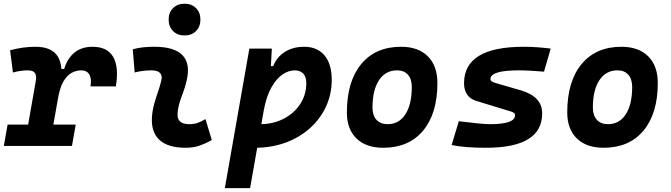

<svg xmlns="http://www.w3.org/2000/svg" viewBox="-35 -776 3570 1021"><path d="M94.7 0 155.3 -345.2Q160.6 -374 150.6 -387.9Q140.6 -401.9 113.3 -401.9Q76.2 -401.9 33.7 -390.6L18.6 -508.8Q53.2 -518.1 86.7 -522.7Q120.1 -527.3 153.3 -527.3Q239.3 -527.3 271.5 -476.8Q303.7 -426.3 286.1 -325.7L229 0ZM-14.6 0 5.4 -113.3H367.7L347.7 0ZM272.9 -249.5 279.3 -409.2H306.2Q323.2 -465.8 361.3 -496.6Q399.4 -527.3 457 -527.3Q535.2 -527.3 566.7 -473.9Q598.1 -420.4 581.1 -316.4H446.3Q453.1 -357.9 439.9 -379.9Q426.8 -401.9 397 -401.9Q369.1 -401.9 344.2 -387.7Q319.3 -373.5 300.8 -340.1Q282.2 -306.6 272.9 -249.5Z M946.3 -587.4Q908.7 -587.4 885.3 -610.8Q861.8 -634.3 861.8 -671.9Q861.8 -709.5 885.3 -732.9Q908.7 -756.3 946.3 -756.3Q983.9 -756.3 1007.3 -732.9Q1030.8 -709.5 1030.8 -671.9Q1030.8 -634.3 1007.3 -610.8Q983.9 -587.4 946.3 -587.4ZM1057.6 -142.6 1091.3 -31.2Q1061.5 -14.2 1028.3 -2.2Q995.1 9.8 952.1 9.8Q858.4 9.8 813.2 -31.7Q768.1 -73.2 772.9 -153.3Q775.4 -188 784.4 -221.2Q793.5 -254.4 804.4 -285.6Q815.4 -316.9 822.3 -345.2Q829.6 -373 816.4 -387.5Q803.2 -401.9 770.5 -401.9Q724.1 -401.9 681.2 -390.6L670.9 -513.7Q699.7 -522 728.5 -524.7Q757.3 -527.3 786.1 -527.3Q893.6 -527.3 936.3 -481.4Q979 -435.5 957 -345.2Q949.7 -313.5 939.2 -285.9Q928.7 -258.3 920.2 -231Q911.6 -203.6 909.2 -172.4Q905.3 -115.7 971.2 -115.7Q995.6 -115.7 1013.9 -121.8Q1032.2 -127.9 1057.6 -142.6Z M1294.9 224.6H1160.6L1291 -517.6H1410.6L1403.8 -395ZM1321.3 9.8Q1290.5 9.8 1260.7 7.1Q1231 4.4 1200.2 0L1258.3 -127.9Q1285.2 -115.7 1347.2 -115.7Q1417.5 -115.7 1473.4 -144.5Q1529.3 -173.3 1561.5 -222.9Q1593.8 -272.5 1593.8 -335Q1593.8 -367.2 1577.6 -384.5Q1561.5 -401.9 1532.2 -401.9Q1499.5 -401.9 1467 -379.9Q1434.6 -357.9 1408.2 -311Q1381.8 -264.2 1367.7 -189.5L1387.2 -424.3H1429.7L1409.7 -397Q1423.8 -459.5 1470 -493.4Q1516.1 -527.3 1582 -527.3Q1651.9 -527.3 1690.4 -481.7Q1729 -436 1729 -351.6Q1729 -274.4 1698.2 -208.5Q1667.5 -142.6 1612.3 -93.5Q1557.1 -44.4 1482.9 -17.3Q1408.7 9.8 1321.3 9.8Z M2002.9 9.8Q1911.6 9.8 1860.6 -39.8Q1809.6 -89.4 1809.6 -177.7Q1809.6 -342.8 1885.7 -435.1Q1961.9 -527.3 2097.7 -527.3Q2189 -527.3 2240 -476.6Q2291 -425.8 2291 -335Q2291 -172.4 2215 -81.3Q2138.9 9.8 2002.9 9.8ZM2026.3 -115.7Q2086.9 -115.7 2120.8 -168.2Q2154.8 -220.7 2154.8 -314Q2154.8 -355.2 2134.3 -378.5Q2113.9 -401.9 2076.7 -401.9Q2015 -401.9 1980.4 -349.5Q1945.8 -297.1 1945.8 -203.6Q1945.8 -162.1 1967 -138.9Q1988.3 -115.7 2026.3 -115.7Z M2549.3 9.8Q2491.7 9.8 2446 6.1Q2400.4 2.4 2366.7 -4.9L2404.8 -131.3Q2467.3 -123.5 2508.8 -119.6Q2550.3 -115.7 2571.3 -115.7Q2638.2 -115.7 2671.1 -127.7Q2704.1 -139.6 2704.1 -163.6Q2704.1 -171.4 2697.5 -176Q2690.9 -180.7 2678.7 -184.1L2499.5 -238.8Q2465.3 -249 2449 -273.2Q2432.6 -297.4 2432.6 -333Q2432.6 -430.7 2512 -479Q2591.3 -527.3 2750.5 -527.3Q2783.2 -527.3 2818.8 -524.9Q2854.5 -522.5 2893.6 -517.6L2857.9 -395Q2817.4 -398.4 2784.4 -400.1Q2751.5 -401.9 2725.6 -401.9Q2648.9 -401.9 2611.1 -390.4Q2573.2 -378.9 2573.2 -355.5Q2573.2 -348.1 2579.6 -343.5Q2585.9 -338.9 2597.7 -335.4L2735.4 -295.4Q2791.5 -278.8 2819.8 -248.5Q2848.1 -218.3 2848.1 -172.9Q2848.1 -81.5 2773.7 -35.9Q2699.2 9.8 2549.3 9.8Z M3174.8 9.8Q3083.5 9.8 3032.5 -39.8Q2981.4 -89.4 2981.4 -177.7Q2981.4 -342.8 3057.6 -435.1Q3133.8 -527.3 3269.5 -527.3Q3360.8 -527.3 3411.9 -476.6Q3462.9 -425.8 3462.9 -335Q3462.9 -172.4 3386.8 -81.3Q3310.8 9.8 3174.8 9.8ZM3198.1 -115.7Q3258.8 -115.7 3292.7 -168.2Q3326.7 -220.7 3326.7 -314Q3326.7 -355.2 3306.2 -378.5Q3285.8 -401.9 3248.5 -401.9Q3186.9 -401.9 3152.3 -349.5Q3117.7 -297.1 3117.7 -203.6Q3117.7 -162.1 3138.9 -138.9Q3160.1 -115.7 3198.1 -115.7Z"/></svg>

Font: Cascadia Code PL
Style: Italic
Weight: 400
Italic angle: -10°
Monospace: yes
Designer: Aaron Bell
Foundry: Saja Typeworks
Version: Version 2404.023